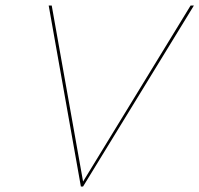

<svg xmlns="http://www.w3.org/2000/svg" viewBox="-20 -678 725 698"><path d="M685 -658 282 0H274L157 -658H168L282 -18L673 -658Z"/></svg>

Font: Ysabeau Hairline
Style: Italic
Weight: 100
Italic angle: -12°
Designer: Christian Thalmann (Catharsis Fonts)
Version: Version 0.003